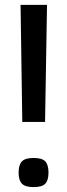

<svg xmlns="http://www.w3.org/2000/svg" viewBox="-20 -760 274 784"><path d="M71 -262 64 -740H172L164 -262ZM56 -55Q56 -87 69.5 -101Q83 -115 117 -115Q152 -115 165 -101Q178 -87 178 -55Q178 -24 165 -10Q152 4 117 4Q83 4 69.5 -10Q56 -24 56 -55Z"/></svg>

Font: Georama ExtraCondensed Thin Medium
Style: Regular
Weight: 500
Version: Version 1.001